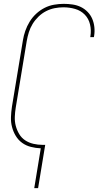

<svg xmlns="http://www.w3.org/2000/svg" viewBox="-20 -763 540 998"><path d="M158 215 192 8Q166 7 140.5 0.5Q115 -6 95 -20.5Q75 -35 62 -56.5Q49 -78 42.5 -103Q36 -128 37 -154.5Q38 -181 42 -208L99 -553Q103 -578 111.5 -602.5Q120 -627 134 -650Q148 -673 168 -691.5Q188 -710 211.5 -722Q235 -734 261 -738.5Q287 -743 311 -743Q335 -743 358 -739.5Q381 -736 400.5 -726.5Q420 -717 435.5 -701Q451 -685 459.5 -665Q468 -645 470.5 -622Q473 -599 469 -575L468 -570H449L450 -575Q455 -606 448 -636Q441 -666 420.5 -687Q400 -708 370.5 -716.5Q341 -725 310 -725Q287 -725 264 -720.5Q241 -716 219.5 -705Q198 -694 180 -676.5Q162 -659 149.5 -638.5Q137 -618 130 -595.5Q123 -573 119 -550L62 -205Q58 -181 57 -156Q56 -131 62 -108.5Q68 -86 80 -66Q92 -46 111 -33.5Q130 -21 153.5 -15.5Q177 -10 202 -10H215L178 215Z"/></svg>

Font: Iosevka Thin
Style: Italic
Weight: 100
Italic angle: -9°
Monospace: yes
Designer: Belleve Invis
Foundry: Belleve Invis
Version: Version 32.5.0; ttfautohint (v1.8.4)